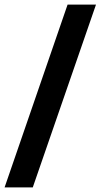

<svg xmlns="http://www.w3.org/2000/svg" viewBox="-64 -763 439 838"><path d="M-44 55 231 -743H355L79 55Z"/></svg>

Font: Saira Ultra Condensed Black
Style: Italic
Weight: 900
Width: 1
Italic angle: -12°
Designer: Hector Gatti with collaboration of the Omnibus-Type team
Foundry: Omnibus-Type
Version: Version 1.001; ttfautohint (v1.8)